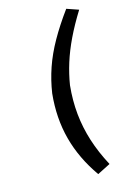

<svg xmlns="http://www.w3.org/2000/svg" viewBox="-169 -790 762 1053"><g transform="rotate(-20 212.0 -263.0)"><path d="M214 193Q145 74 123.5 -49.5Q102 -173 128 -309Q145 -380 174.5 -446.5Q204 -513 250 -580Q296 -647 359 -719L424 -690Q373 -622 336 -559.5Q299 -497 274.5 -437.5Q250 -378 235 -318Q219 -234 220 -155Q221 -76 238.5 2Q256 80 291 162Z"/></g></svg>

Font: Nunito Sans 10pt Expanded Medium
Style: Italic
Weight: 500
Width: 7
Italic angle: -9°
Designer: Vernon Adams
Foundry: Vernon Adams
Version: Version 3.101;gftools[0.9.27]